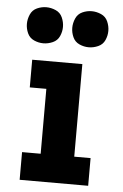

<svg xmlns="http://www.w3.org/2000/svg" viewBox="-54 -804 540 843"><g transform="rotate(5 216.0 -382.5)"><path d="M65 0H367V-122H295V-530H74V-408H147V-122H65ZM316 -606Q337 -606 357.5 -615Q378 -624 387 -644Q396 -664 396 -685Q396 -706 387 -726.5Q378 -747 357.5 -756Q337 -765 316 -765Q295 -765 275 -756Q255 -747 246 -726.5Q237 -706 237 -685Q237 -664 246 -644Q255 -624 275 -615Q295 -606 316 -606ZM116 -606Q137 -606 157.5 -615Q178 -624 187 -644Q196 -664 196 -685Q196 -706 187 -726.5Q178 -747 157.5 -756Q137 -765 116 -765Q95 -765 75 -756Q55 -747 46 -726.5Q37 -706 37 -685Q37 -664 46 -644Q55 -624 75 -615Q95 -606 116 -606Z"/></g></svg>

Font: Iosevka Sparkle Heavy
Style: Regular
Weight: 900
Designer: Belleve Invis
Foundry: Belleve Invis
Version: Version 4.5.0; ttfautohint (v1.8.3)